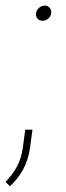

<svg xmlns="http://www.w3.org/2000/svg" viewBox="-36 -541 237 686"><path d="M123.5 -521Q134.8 -521 141.6 -512.9Q148.4 -504.9 147 -493.7Q145.5 -482.4 136.2 -474.6Q127 -466.8 115.7 -466.8Q104.5 -466.8 97.9 -474.6Q91.3 -482.4 92.8 -493.7Q94.2 -504.9 103.3 -512.9Q112.3 -521 123.5 -521ZM71.3 -13.2Q64.9 31.7 45.7 65.9Q26.4 100.1 -0.5 124.5L-16.1 108.9Q10.3 81.1 25.1 53.2Q40 25.4 45.4 -12.2L54.2 -77.6H80.1Z"/></svg>

Font: Robert Sans Thin
Style: Italic
Weight: 100
Italic angle: -8°
Designer: Christian Robertson (extended by Adam Twardoch)
Foundry: Google
Version: Version 12.135;April 2, 2019;FontCreator 11.5.0.2425 64-bit;